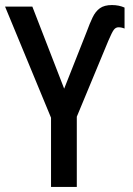

<svg xmlns="http://www.w3.org/2000/svg" viewBox="-20 -740 525 760"><path d="M182 0V-274L0 -714H108L234 -389L323 -614Q335 -647 346.5 -671Q358 -695 375.5 -707.5Q393 -720 423 -720Q451 -720 473 -710V-627Q461 -632 449 -632Q438 -632 430.5 -622Q423 -612 409 -579L284 -278V0Z"/></svg>

Font: Noto Sans Condensed Medium
Style: Regular
Weight: 500
Width: 3
Designer: Monotype Design Team
Foundry: Monotype Imaging Inc.
Version: Version 2.013; ttfautohint (v1.8.4.7-5d5b)